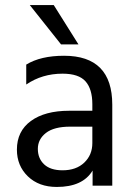

<svg xmlns="http://www.w3.org/2000/svg" viewBox="-20 -736 532 761"><path d="M228 -61Q282 -61 314 -91.5Q346 -122 346 -169V-234H258Q194 -234 162 -209Q130 -184 130 -146Q130 -108 155 -84.5Q180 -61 228 -61ZM347 -60Q308 5 205 5Q134 5 90.5 -37Q47 -79 47 -143Q47 -216 102.5 -256.5Q158 -297 254 -297H346V-323Q346 -383 319 -413.5Q292 -444 228 -444Q147 -444 84 -401V-480Q141 -515 234 -515Q425 -515 425 -321V0H347ZM291 -560H222L98 -716H193Z"/></svg>

Font: Hind Guntur
Style: Regular
Weight: 400
Version: Version 1.000;PS 1.0;hotconv 1.0.86;makeotf.lib2.5.63406; tt